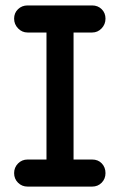

<svg xmlns="http://www.w3.org/2000/svg" viewBox="-20 -690 445 710"><path d="M82 0Q61 0 46.6 -14.4Q32.2 -28.8 32.2 -49.8Q32.2 -70.8 46.6 -85.4Q61 -100.1 82 -100.1H151.9V-569.8H82Q61.5 -569.8 46.9 -585Q32.2 -600.1 32.2 -621.1Q32.2 -642.1 46.6 -656Q61 -669.9 82 -669.9H320.8Q341.8 -669.9 356 -656Q370.1 -642.1 370.1 -621.1Q370.1 -600.1 355.7 -585Q341.3 -569.8 320.8 -569.8H252V-100.1H320.8Q342.8 -100.1 356.4 -85.7Q370.1 -71.3 370.1 -49.8Q370.1 -28.8 356 -14.4Q341.8 0 320.8 0Z"/></svg>

Font: Comic Neue
Style: Bold
Weight: 700
Designer: Craig Rozynski
Foundry: Craig Rozynski
Version: Version 2.003;hotconv 1.0.109;makeotfexe 2.5.65596